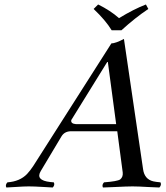

<svg xmlns="http://www.w3.org/2000/svg" viewBox="-20 -832 739 857"><path d="M478.5 -696.8Q451.2 -741.7 397.9 -792L418 -812Q472.7 -785.2 511.2 -751Q576.7 -791 631.3 -812L642.1 -792Q584 -753.4 522 -696.8ZM319.8 -277.8H498.5L461.4 -555.2H458.5L298.3 -296.4Q294.4 -279.8 319.8 -277.8ZM162.1 -68.8Q136.7 -26.9 204.6 -19.5Q211.9 -18.6 220.2 -18.1Q226.1 -6.3 215.3 4.9Q199.7 4.4 171.4 2.4Q132.3 0 108.4 0Q86.4 0 52.2 2.4Q24.4 4.4 8.3 4.9Q2.4 -6.8 13.2 -18.1Q68.4 -22 100.6 -55.2Q115.2 -70.8 128.9 -91.8L477.1 -638.2Q496.1 -638.7 533.2 -658.2L618.7 -76.2Q625 -31.7 664.6 -22.5Q675.8 -20 696.3 -18.1Q702.1 -6.3 691.4 4.9Q676.3 4.4 644.5 2.9Q596.2 0 571.3 0Q547.9 0 490.2 2.9Q454.1 4.9 439.5 4.9Q433.6 -6.8 444.3 -18.1Q503.9 -22.5 516.6 -31.2Q529.8 -42 527.8 -62L503.4 -246.1H294.9Q268.1 -245.1 254.9 -224.1Z"/></svg>

Font: Linux Libertine Display Slanted O
Style: Slanted
Weight: 400
Designer: Philipp H. Poll
Foundry: Philipp H. Poll
Version: Version 5.0.9